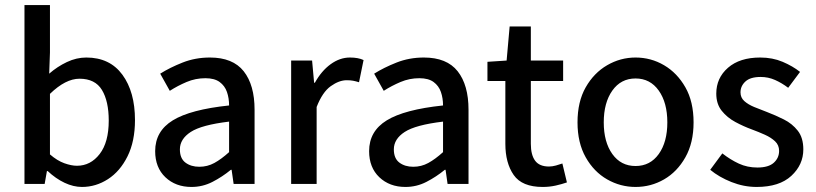

<svg xmlns="http://www.w3.org/2000/svg" viewBox="-20 -729 3235 761"><path d="M305 12Q271 12 236 -4.5Q201 -21 169 -51H166L157 0H77V-709H178V-521L175 -437Q207 -465 245 -483Q283 -501 322 -501Q415 -501 465 -433Q515 -365 515 -253Q515 -169 485.5 -109.5Q456 -50 408 -19Q360 12 305 12ZM285 -72Q339 -72 375 -118.5Q411 -165 411 -251Q411 -328 384 -372.5Q357 -417 295 -417Q240 -417 178 -357V-117Q207 -92 235 -82Q263 -72 285 -72Z M739 12Q676 12 635.5 -26.5Q595 -65 595 -130Q595 -209 665 -252Q735 -295 888 -311Q888 -340 879.5 -364.5Q871 -389 850.5 -404Q830 -419 794 -419Q755 -419 719.5 -404Q684 -389 653 -369L615 -437Q653 -461 703.5 -481Q754 -501 812 -501Q903 -501 946 -446.5Q989 -392 989 -294V0H906L898 -56H895Q861 -28 822 -8Q783 12 739 12ZM770 -68Q802 -68 829.5 -83Q857 -98 888 -126V-247Q779 -234 736 -206Q693 -178 693 -137Q693 -101 715 -84.5Q737 -68 770 -68Z M1134 0V-489H1217L1225 -401H1228Q1254 -448 1290.5 -474.5Q1327 -501 1367 -501Q1400 -501 1421 -491L1403 -403Q1390 -407 1379.5 -409Q1369 -411 1354 -411Q1324 -411 1291 -387.5Q1258 -364 1235 -305V0Z M1587 12Q1524 12 1483.5 -26.5Q1443 -65 1443 -130Q1443 -209 1513 -252Q1583 -295 1736 -311Q1736 -340 1727.5 -364.5Q1719 -389 1698.5 -404Q1678 -419 1642 -419Q1603 -419 1567.5 -404Q1532 -389 1501 -369L1463 -437Q1501 -461 1551.5 -481Q1602 -501 1660 -501Q1751 -501 1794 -446.5Q1837 -392 1837 -294V0H1754L1746 -56H1743Q1709 -28 1670 -8Q1631 12 1587 12ZM1618 -68Q1650 -68 1677.5 -83Q1705 -98 1736 -126V-247Q1627 -234 1584 -206Q1541 -178 1541 -137Q1541 -101 1563 -84.5Q1585 -68 1618 -68Z M2131 12Q2049 12 2016 -35.5Q1983 -83 1983 -159V-408H1912V-484L1988 -489L2000 -624H2084V-489H2212V-408H2084V-159Q2084 -115 2101 -92Q2118 -69 2156 -69Q2169 -69 2183.5 -73Q2198 -77 2209 -81L2227 -6Q2207 1 2182.5 6.5Q2158 12 2131 12Z M2499 12Q2439 12 2386.5 -18Q2334 -48 2301.5 -105.5Q2269 -163 2269 -244Q2269 -326 2301.5 -383Q2334 -440 2386.5 -470.5Q2439 -501 2499 -501Q2560 -501 2612 -470.5Q2664 -440 2696.5 -383Q2729 -326 2729 -244Q2729 -163 2696.5 -105.5Q2664 -48 2612 -18Q2560 12 2499 12ZM2499 -71Q2557 -71 2591 -118.5Q2625 -166 2625 -244Q2625 -322 2591 -370Q2557 -418 2499 -418Q2441 -418 2407 -370Q2373 -322 2373 -244Q2373 -166 2407 -118.5Q2441 -71 2499 -71Z M2979 12Q2928 12 2879 -7.5Q2830 -27 2795 -56L2843 -121Q2875 -96 2908.5 -80.5Q2942 -65 2982 -65Q3026 -65 3047 -84Q3068 -103 3068 -131Q3068 -154 3052 -169Q3036 -184 3011.5 -195Q2987 -206 2960 -216Q2927 -228 2894.5 -245.5Q2862 -263 2840.5 -290Q2819 -317 2819 -358Q2819 -420 2865.5 -460.5Q2912 -501 2993 -501Q3042 -501 3082 -484Q3122 -467 3151 -444L3104 -381Q3079 -400 3052 -412Q3025 -424 2995 -424Q2954 -424 2934.5 -406Q2915 -388 2915 -363Q2915 -342 2930 -328.5Q2945 -315 2969 -305Q2993 -295 3020 -285Q3054 -272 3087 -255.5Q3120 -239 3142 -211Q3164 -183 3164 -137Q3164 -76 3116.5 -32Q3069 12 2979 12Z"/></svg>

Font: Assistant SemiBold
Style: Regular
Weight: 600
Designer: Hebrew By Ben Nathan, Latin by Paul Hunt
Version: Version 3.000